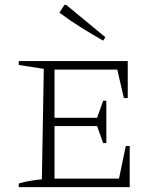

<svg xmlns="http://www.w3.org/2000/svg" viewBox="-20 -769 654 789"><path d="M497 -169H513V0H57V-15Q81 -22 105 -26Q129 -30 152 -32L160 -486L57 -502V-518H505V-366H489L462 -483H204V-285H379L404 -355H417V-181H404L379 -251H204V-35H469ZM404 -602Q358 -628 312.5 -656.5Q267 -685 224 -717L245 -749H252L413 -616Z"/></svg>

Font: Piazzolla SC ExtraLight
Style: Regular
Weight: 200
Designer: Juan Pablo del Peral
Foundry: Huerta Tipografica
Version: Version 1.330